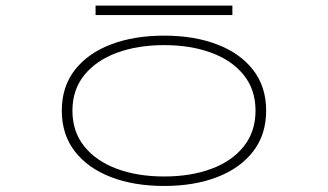

<svg xmlns="http://www.w3.org/2000/svg" viewBox="-20 -636 1140 668"><path d="M551 11Q446 11 365.8 -20Q285.5 -51 240.2 -109.5Q195 -168 195 -251Q195 -334.5 240.5 -392.8Q286 -451 366.2 -481.5Q446.5 -512 551 -512Q656 -512 736 -481.2Q816 -450.5 861 -392.2Q906 -334 906 -251Q906 -168 861 -109.5Q816 -51 736 -20Q656 11 551 11ZM551 -22Q644 -22 715.8 -48.8Q787.5 -75.5 828.2 -126.8Q869 -178 869 -251Q869 -324 828 -375Q787 -426 715.2 -452.5Q643.5 -479 551 -479Q459 -479 387 -452.5Q315 -426 273.5 -375Q232 -324 232 -251Q232 -178 273.2 -126.8Q314.5 -75.5 386.5 -48.8Q458.5 -22 551 -22ZM312.5 -583.5V-616.5H788.5V-583.5Z"/></svg>

Font: Trispace Expanded Thin
Style: Regular
Weight: 100
Width: 7
Designer: Tyler Finck
Foundry: Etcetera Type Company
Version: Version 1.210; ttfautohint (v1.8.3)